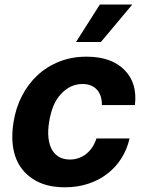

<svg xmlns="http://www.w3.org/2000/svg" viewBox="-20 -797 627 828"><path d="M38.4 -270.6Q47.9 -331.3 74.4 -382.8Q100.9 -434.3 141.3 -472.1Q181.8 -509.9 235.4 -531.2Q289.1 -552.6 353 -552.6Q460.2 -552.6 516.7 -495.4Q573.2 -438.6 561.8 -343.8H419.4Q419.7 -364 414.6 -380.7Q409.4 -397.4 398.8 -409.4Q388.1 -421.5 372.5 -428.1Q356.9 -434.7 335.9 -434.7Q309.3 -434.7 286.6 -424.2Q263.8 -413.7 243.6 -392.4Q223.4 -371.1 210.9 -341.3Q198.5 -311.4 192.1 -272.7Q185.7 -234 188.9 -203.5Q192.1 -172.9 203.8 -152Q215.6 -131 235.1 -120Q254.6 -109 281.2 -109Q301.1 -109 318.7 -115.1Q336.3 -121.1 351.2 -132.8Q366.1 -144.5 377.5 -161.4Q388.8 -178.3 396 -199.9H538.7Q528.1 -153.1 503.6 -114.3Q479 -75.6 443 -47.8Q407 -19.9 360.6 -4.6Q314.3 10.7 259.9 10.7Q176.1 10.7 121.8 -25.2Q66.1 -61.8 45.5 -123.9Q24.9 -186.1 38.4 -270.6ZM410.5 -777.3H550.4L415.1 -615.8H307.9Z"/></svg>

Font: Inter P
Style: Bold Italic
Weight: 700
Italic angle: 9.39999°
Designer: Rasmus Andersson
Foundry: rsms
Version: Version 3.018;git-588b23468